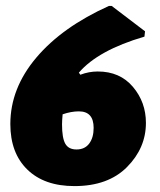

<svg xmlns="http://www.w3.org/2000/svg" viewBox="-20 -618 540 650"><path d="M358 -598 471 -512 469 -494Q312 -448 247 -372L252 -365Q281 -376 311 -376Q386 -376 430 -324Q474 -272 474 -202Q474 -117 410 -52.5Q346 12 232 12Q130 12 72.5 -44Q15 -100 15 -198Q15 -319 103 -423Q191 -527 349 -598ZM190 -197Q190 -151 201 -131.5Q212 -112 239 -112Q267 -112 282 -132Q297 -152 297 -185Q297 -241 247 -241Q221 -241 192 -231Q190 -209 190 -197Z"/></svg>

Font: Alegreya Sans SC Black
Style: Italic
Weight: 900
Italic angle: -7°
Designer: Juan Pablo del Peral
Foundry: Huerta Tipografica
Version: Version 2.007